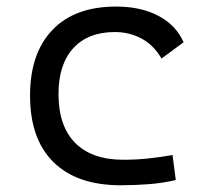

<svg xmlns="http://www.w3.org/2000/svg" viewBox="-20 -547 626 577"><path d="M342.8 9.8Q211.4 9.8 140.9 -59.6Q70.3 -128.9 70.3 -259.8Q70.3 -386.7 137.5 -457Q204.6 -527.3 329.1 -527.3Q403.3 -527.3 456.3 -499.3Q509.3 -471.2 531.7 -419.9L465.3 -371.1Q441.9 -411.6 405.3 -431.2Q368.7 -450.7 325.2 -450.7Q244.6 -450.7 200.2 -402.1Q155.8 -353.5 155.8 -264.6Q155.8 -168 206.1 -117.4Q256.3 -66.9 351.1 -66.9Q388.7 -66.9 425.8 -70.8Q462.9 -74.7 498.5 -81.1L508.3 -5.9Q468.3 3.4 425.8 6.6Q383.3 9.8 342.8 9.8Z"/></svg>

Font: Cascadia Mono SemiLight
Style: Regular
Weight: 350
Monospace: yes
Designer: Aaron Bell
Foundry: Saja Typeworks
Version: Version 2404.023; ttfautohint (v1.8.4)